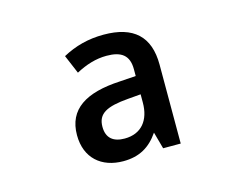

<svg xmlns="http://www.w3.org/2000/svg" viewBox="-60 -809 650 517"><g transform="rotate(-15 265.0 -550.5)"><path d="M227 -379C272 -379 302 -397 326 -432L339 -385H388V-605C388 -684 346 -722 263 -722C220 -722 183 -712 148 -693L170 -641C198 -656 226 -665 256 -665C297 -665 318 -650 318 -611V-592L273 -589C177 -584 124 -551 124 -479C124 -415 166 -379 227 -379ZM246 -437C215 -437 196 -451 196 -483C196 -520 222 -533 282 -538L318 -541V-518C318 -469 293 -437 246 -437Z"/></g></svg>

Font: Noto Sans Mono Condensed Medium
Style: Regular
Weight: 500
Width: 3
Designer: Monotype Design Team
Foundry: Monotype Imaging Inc.
Version: Version 2.014